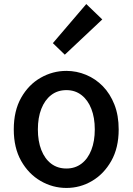

<svg xmlns="http://www.w3.org/2000/svg" viewBox="-20 -914 655 948"><path d="M308 14Q240 14 180.5 -20.5Q121 -55 84.5 -119.5Q48 -184 48 -275Q48 -367 84.5 -431.5Q121 -496 180.5 -530Q240 -564 308 -564Q358 -564 405 -544.5Q452 -525 488 -488Q524 -451 545 -397.5Q566 -344 566 -275Q566 -184 529.5 -119.5Q493 -55 434.5 -20.5Q376 14 308 14ZM308 -82Q351 -82 382.5 -106Q414 -130 431 -173.5Q448 -217 448 -275Q448 -333 431 -376.5Q414 -420 382.5 -444.5Q351 -469 308 -469Q264 -469 232.5 -444.5Q201 -420 184 -376.5Q167 -333 167 -275Q167 -217 184 -173.5Q201 -130 232.5 -106Q264 -82 308 -82ZM300 -644 241 -701 406 -894 485 -818Z"/></svg>

Font: Noto Sans KR Medium
Style: Regular
Weight: 500
Designer: Ryoko NISHIZUKA  (kana, bopomofo & ideographs); Paul D. Hunt (Latin, Greek & Cyrillic); Sandoll Communications , Soo-you
Foundry: Adobe
Version: Version 2.004-H2;hotconv 1.0.118;makeotfexe 2.5.65603